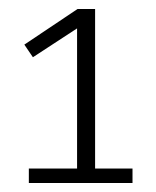

<svg xmlns="http://www.w3.org/2000/svg" viewBox="-20 -655 346 426"><path d="M274 -281V-249H44V-281H151V-592L53 -528L34 -556L152 -635H191V-281Z"/></svg>

Font: Gemunu Libre ExtraLight
Style: Regular
Weight: 200
Designer: Puspanada Ekanayake, Sola Matas, Pathum Egodawatta, Kosala Senevirathne
Foundry: mooniak
Version: Version 1.100